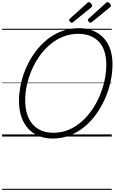

<svg xmlns="http://www.w3.org/2000/svg" viewBox="-20 -1279 1074 1799"><path d="M474 19Q402 19 343.5 -5Q285 -29 243.5 -74.5Q202 -120 180 -185.5Q158 -251 158 -335Q158 -412 175.5 -492Q193 -572 226.5 -647.5Q260 -723 309 -790Q358 -857 420 -907.5Q482 -958 558 -986.5Q634 -1015 720 -1015Q793 -1015 851 -991.5Q909 -968 950 -924.5Q991 -881 1012.5 -818.5Q1034 -756 1034 -678Q1034 -600 1017 -518.5Q1000 -437 966 -359Q932 -281 883.5 -212.5Q835 -144 772.5 -92Q710 -40 635 -10.5Q560 19 474 19ZM480 -35Q556 -35 622 -62.5Q688 -90 743 -138Q798 -186 841.5 -249Q885 -312 915 -383.5Q945 -455 960.5 -529Q976 -603 976 -673Q976 -743 958.5 -797Q941 -851 907 -887.5Q873 -924 824 -943Q775 -962 713 -962Q639 -962 573 -936Q507 -910 451.5 -863.5Q396 -817 352.5 -756.5Q309 -696 278.5 -626Q248 -556 232 -483Q216 -410 216 -339Q216 -266 234 -209.5Q252 -153 286 -114Q320 -75 369 -55Q418 -35 480 -35ZM652 -1066Q645 -1066 636.5 -1074.5Q628 -1083 628 -1090Q628 -1093 628.5 -1096Q629 -1099 634 -1103L796 -1250Q800 -1253 803 -1256Q806 -1259 811 -1259Q817 -1259 824.5 -1253.5Q832 -1248 837.5 -1240.5Q843 -1233 843 -1226Q843 -1222 841.5 -1218.5Q840 -1215 836 -1211L667 -1073Q662 -1070 658.5 -1068Q655 -1066 652 -1066ZM829 -1066Q821 -1066 812.5 -1074.5Q804 -1083 804 -1090Q804 -1093 804.5 -1096Q805 -1099 809 -1103L971 -1250Q976 -1253 979.5 -1256Q983 -1259 987 -1259Q994 -1259 1001.5 -1253.5Q1009 -1248 1014 -1240.5Q1019 -1233 1019 -1226Q1019 -1222 1018 -1218.5Q1017 -1215 1011 -1211L842 -1073Q837 -1070 834.5 -1068Q832 -1066 829 -1066ZM0 490H1027V500H0ZM0 -20H1027V0H0ZM0 -505H1027V-500H0ZM0 -1010H1027V-1000H0Z"/></svg>

Font: Playwrite NZ Guides
Style: Regular
Weight: 400
Designer: Veronika Burian, José Scaglione
Foundry: TypeTogether
Version: Version 1.003